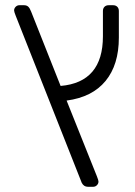

<svg xmlns="http://www.w3.org/2000/svg" viewBox="-20 -591 517 735"><path d="M316 124Q301 124 293 109L40 -531Q34 -546 34 -551Q34 -559 40 -565Q46 -571 54 -571H72Q82 -571 88 -565.5Q94 -560 99 -547L212 -262Q374 -276 374 -452V-549Q374 -559 380 -565Q386 -571 396 -571H413Q423 -571 429 -565Q435 -559 435 -549V-447Q435 -343 384 -281Q333 -219 235 -206L351 84Q357 99 357 104Q357 112 351 118Q345 124 337 124Z"/></svg>

Font: Rubik AZ
Style: Regular
Weight: 300
Designer: Hubert and Fischer
Foundry: Hubert & Fischer
Version: Version 2.000